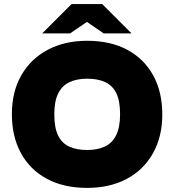

<svg xmlns="http://www.w3.org/2000/svg" viewBox="-20 -908 851 937"><path d="M405 9Q291 9 208.5 -35.5Q126 -80 82 -161Q38 -242 38 -351Q38 -460 84 -540.5Q130 -621 213 -665Q296 -709 405 -709Q520 -709 602 -664.5Q684 -620 728 -539.5Q772 -459 772 -349Q772 -241 726.5 -160Q681 -79 598.5 -35Q516 9 405 9ZM405 -176Q455 -176 491 -192.5Q527 -209 546.5 -247.5Q566 -286 566 -351Q566 -416 547.5 -453.5Q529 -491 493 -507.5Q457 -524 405 -524Q356 -524 320 -507.5Q284 -491 264.5 -453Q245 -415 245 -349Q245 -285 263.5 -247Q282 -209 318 -192.5Q354 -176 405 -176ZM186 -745 329 -888H479L432 -820L322 -745ZM486 -745 377 -820 329 -888H479L622 -745Z"/></svg>

Font: REM ExtraBold
Style: Regular
Weight: 800
Designer: Octavio Pardo
Foundry: Ashler Design
Version: Version 1.005;gftools[0.9.28]